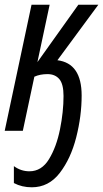

<svg xmlns="http://www.w3.org/2000/svg" viewBox="-20 -556 438 816"><path d="M327 -150Q327 -287 224 -300L398 -536H313L139 -292L191 -536H114L0 0H77L126 -230Q150 -241 182 -241Q214 -241 232 -220Q250 -199 250 -148Q250 -81 235 -6.5Q220 68 188.5 120Q157 172 105 172Q69 172 39 150V222Q73 240 115 240Q187 240 234 179Q281 118 304 27.5Q327 -63 327 -150Z"/></svg>

Font: Noto Sans Display Condensed
Style: Italic
Weight: 400
Width: 3
Designer: Monotype Design team
Foundry: Monotype Imaging Inc.
Version: 1.000